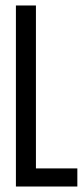

<svg xmlns="http://www.w3.org/2000/svg" viewBox="-20 -680 308 700"><path d="M38 0V-660H111V-66H262V0Z"/></svg>

Font: Bricolage Grotesque 96pt Condensed Light
Style: Regular
Weight: 300
Width: 3
Designer: Mathieu Triay
Foundry: Atelier Triay
Version: Version 1.001; ttfautohint (v1.8.4.7-5d5b);gftools[0.9.33.de